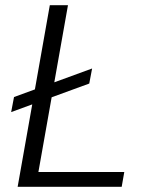

<svg xmlns="http://www.w3.org/2000/svg" viewBox="-20 -720 554 740"><path d="M23 -288 34 -346 335 -456 324 -398ZM48 0 172 -700H242L128 -57H459L449 0Z"/></svg>

Font: DM Sans 36pt Light
Style: Italic
Weight: 300
Italic angle: -10°
Designer: Colophon Foundry, Jonny Pinhorn
Foundry: Colophon Foundry
Version: Version 4.004;gftools[0.9.30]